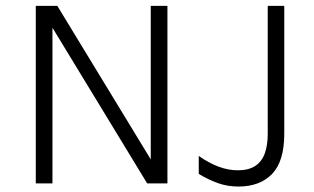

<svg xmlns="http://www.w3.org/2000/svg" viewBox="-20 -638 1091 668"><path d="M562.5 0H492L162.5 -541.5V0H104.5V-617.5H179.5L504.5 -83.5V-617.5H562.5ZM809.5 11Q771 11 737.2 -1.2Q703.5 -13.5 671.5 -33V-95.5Q742.5 -45.5 807 -45.5Q845.5 -45.5 868.5 -61Q891.5 -76.5 901.5 -105Q911.5 -133.5 911.5 -172V-617.5H969V-172Q969 -77 926.8 -33Q884.5 11 809.5 11Z"/></svg>

Font: Betina Sans Light
Style: Regular
Weight: 300
Designer: Jonathan Pinhorn (font) & Cristiano Sobral (main changes)
Version: Version 2.001;October 6, 2020;FontCreator 13.0.0.2681 64-bit